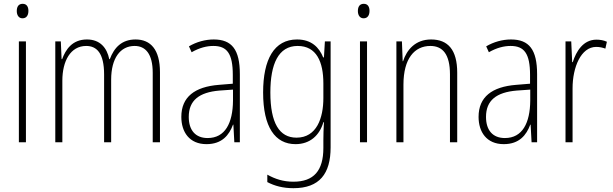

<svg xmlns="http://www.w3.org/2000/svg" viewBox="-20 -746 3214 1007"><path d="M99 -726C76 -726 68 -709 68 -688C68 -667 78 -650 98 -650C119 -650 129 -666 129 -689C129 -709 121 -726 99 -726ZM116 -529H79V0H116Z M691 -539C619 -539 579 -497 556 -436H553C541 -495 505 -539 436 -539C358 -539 324 -485 306 -436H303L299 -529H270V0H307V-323C307 -426 350 -505 432 -505C487 -505 526 -468 526 -355V0H563V-328C563 -441 611 -505 686 -505C742 -505 781 -465 781 -364V0H819V-367C819 -486 770 -539 691 -539Z M1101 -539C1056 -539 1010 -526 971 -503L985 -472C1027 -496 1065 -505 1099 -505C1170 -505 1201 -466 1201 -353V-307L1128 -301C1002 -291 931 -238 931 -133C931 -54 973 10 1063 10C1145 10 1182 -38 1202 -92H1204L1209 0H1238V-357C1238 -486 1196 -539 1101 -539ZM1131 -271 1202 -276V-218C1201 -101 1161 -22 1069 -22C1006 -22 970 -62 970 -133C970 -219 1024 -262 1131 -271Z M1538 -539C1418 -539 1360 -435 1360 -261C1360 -79 1423 10 1530 10C1606 10 1656 -36 1676 -105H1679C1677 -67 1676 -41 1676 -10V30C1676 149 1626 207 1519 207C1466 207 1423 193 1382 170V209C1420 229 1464 241 1519 241C1656 241 1714 165 1714 27V-529H1684L1679 -445H1675C1654 -497 1614 -539 1538 -539ZM1541 -505C1640 -505 1676 -422 1676 -308V-232C1676 -127 1641 -24 1535 -24C1445 -24 1398 -101 1398 -261C1398 -410 1440 -505 1541 -505Z M1888 -726C1865 -726 1857 -709 1857 -688C1857 -667 1867 -650 1887 -650C1908 -650 1918 -666 1918 -689C1918 -709 1910 -726 1888 -726ZM1905 -529H1868V0H1905Z M2241 -539C2158 -539 2113 -484 2094 -425H2092L2088 -529H2059V0H2096V-302C2096 -439 2154 -505 2237 -505C2302 -505 2340 -461 2340 -356V0H2378V-365C2378 -485 2329 -539 2241 -539Z M2660 -539C2615 -539 2569 -526 2530 -503L2544 -472C2586 -496 2624 -505 2658 -505C2729 -505 2760 -466 2760 -353V-307L2687 -301C2561 -291 2490 -238 2490 -133C2490 -54 2532 10 2622 10C2704 10 2741 -38 2761 -92H2763L2768 0H2797V-357C2797 -486 2755 -539 2660 -539ZM2690 -271 2761 -276V-218C2760 -101 2720 -22 2628 -22C2565 -22 2529 -62 2529 -133C2529 -219 2583 -262 2690 -271Z M3108 -538C3039 -538 3002 -477 2984 -420H2981L2976 -529H2946V0H2983V-283C2983 -393 3027 -500 3107 -500C3125 -500 3142 -496 3155 -491L3163 -527C3146 -535 3127 -538 3108 -538Z"/></svg>

Font: Noto Sans Myanmar UI Condensed ExtraLight
Style: Regular
Weight: 200
Width: 3
Designer: Monotype Design Team
Foundry: Monotype Imaging Inc.
Version: Version 2.103